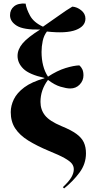

<svg xmlns="http://www.w3.org/2000/svg" viewBox="-20 -831 510 1072"><path d="M338 221 331 214Q366 181 379 158Q392 135 392 114Q392 97 381.5 83Q371 69 341 52Q311 35 254 12Q185 -17 137.5 -46.5Q90 -76 65 -114Q40 -152 40 -205Q40 -241 57.5 -277Q75 -313 116 -343.5Q157 -374 228 -394V-396Q143 -415 110.5 -447Q78 -479 78 -519Q78 -555 106 -588.5Q134 -622 204 -666Q111 -664 73.5 -687.5Q36 -711 36 -746Q36 -777 58.5 -795.5Q81 -814 123 -811Q127 -782 147.5 -744Q168 -706 220 -682Q270 -716 310 -745Q350 -774 384 -794Q411 -792 434 -773Q457 -754 457 -727Q457 -684 403 -663.5Q349 -643 242 -655Q225 -633 218.5 -602.5Q212 -572 212 -541Q212 -500 221 -465Q230 -430 248 -403Q300 -437 346 -451Q392 -465 423 -466Q433 -458 439.5 -444.5Q446 -431 446 -410Q446 -381 425 -359Q404 -337 372 -337Q351 -337 317.5 -347Q284 -357 248 -385Q206 -329 206 -262Q206 -219 231 -187Q256 -155 323 -127Q377 -105 406.5 -83.5Q436 -62 448 -36Q460 -10 460 25Q460 84 424 132.5Q388 181 338 221Z"/></svg>

Font: Noto Serif Display SemiCondensed ExtraBold
Style: Regular
Weight: 800
Width: 4
Designer: Monotype Design Team
Foundry: Monotype Imaging Inc.
Version: Version 2.009